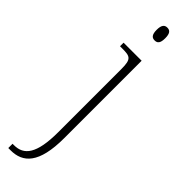

<svg xmlns="http://www.w3.org/2000/svg" viewBox="-334 -729 955 955"><g transform="rotate(45 143.5 -251.5)"><path d="M154 -653C173 -653 184 -663 184 -698C184 -732 173 -743 154 -743C136 -743 124 -732 124 -698C124 -663 136 -653 154 -653ZM18 240H34C120 240 180 187 180 8V-536H53V-511H68C124 -511 138 -506 138 -435V8C138 162 97 210 28 210H18Z"/></g></svg>

Font: Noto Serif Georgian ExtraLight
Style: Regular
Weight: 200
Designer: Monotype Design Team, Akaki Razmadze
Foundry: Google LLC
Version: Version 2.003